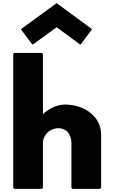

<svg xmlns="http://www.w3.org/2000/svg" viewBox="-20 -1207 735 1234"><path d="M256 -860 249 -867H72L65 -860V0L72 7H249L256 0V-290C256 -313 267 -335 283 -353C302 -371 328 -383 354 -383C378 -383 397 -375 413 -361C429 -343 439 -317 439 -290V0L446 7H623L630 0V-338C630 -393 610 -434 581 -463L574 -470C527 -517 456 -535 398 -535C345 -535 295 -509 256 -473ZM122 -1025 115 -1018 183 -927 190 -920 344 -1032 496 -920 503 -927 571 -1018 564 -1025 344 -1187Z"/></svg>

Font: Hussar Woodtype
Style: Blk
Weight: 900
Foundry: Cannot Into Space Fonts
Version: Version 1.07